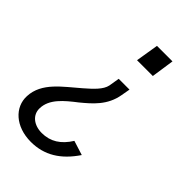

<svg xmlns="http://www.w3.org/2000/svg" viewBox="-237 -614 919 919"><g transform="rotate(45 223.0 -154.0)"><path d="M241 -289 232 -235C225 -201 191 -170 152 -136C80 -73 -7 -16 -11 80C-15 158 53 222 157 222C247 222 317 179 374 94L301 71C266 127 222 155 164 155C110 155 72 124 73 79C74 15 129 -30 186 -74C237 -116 292 -162 306 -244L314 -289ZM347 -414 364 -530H259L240 -414Z"/></g></svg>

Font: Cheyenne Sans
Style: Italic
Weight: 400
Italic angle: -8.13011°
Designer: The Public Sans project authors (U.S. Web Design System), Libre Franklin designed by Pablo Impallari and Rodrigo Fuenzal
Foundry: The Cheyenne Sans Project Authors
Version: Version 2.007